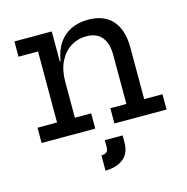

<svg xmlns="http://www.w3.org/2000/svg" viewBox="-111 -652 951 978"><g transform="rotate(-15 364.5 -163.0)"><path d="M245 -80.5H331V0H48V-80.5H151V-455H48V-535.5H245ZM516.5 -80.5V-340Q516.5 -398.5 489.8 -432.2Q463 -466 407.5 -466Q361.5 -466 324.8 -442.5Q288 -419 266.5 -375.2Q245 -331.5 245 -270L224 -377H249Q257.5 -432.5 283 -470Q308.5 -507.5 348.2 -526.5Q388 -545.5 438.5 -545.5Q522.5 -545.5 566.5 -495.5Q610.5 -445.5 610.5 -352.5V-80.5H707V0H432V-80.5ZM362.5 69.5H456.5V107Q456.5 163 421 191.5Q385.5 220 326 220V139.5Q345 139.5 353.8 132Q362.5 124.5 362.5 107Z"/></g></svg>

Font: Hepta Slab Medium
Style: Regular
Weight: 500
Designer: Michael LaGattuta
Foundry: Michael LaGattuta
Version: Version 1.102